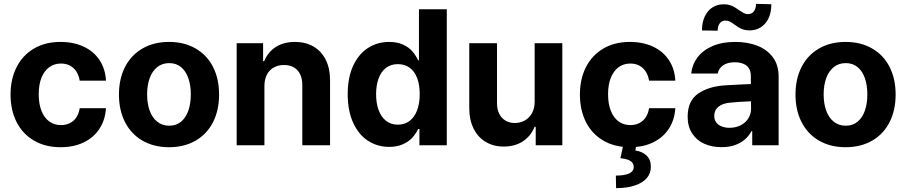

<svg xmlns="http://www.w3.org/2000/svg" viewBox="-20 -755 4710 998"><path d="M34.8 -263.2Q34.8 -344.4 66.5 -406.4Q98.1 -468.3 156.7 -502.7Q215.4 -537.1 294.4 -537.1Q362.6 -537.1 415.2 -512.5Q467.8 -487.8 497.8 -442Q527.8 -396.2 530.8 -335.8H394.3Q390.1 -362.3 377.3 -382.5Q364.6 -402.7 344.2 -413.7Q323.9 -424.7 296.9 -424.7Q262.2 -424.7 236.2 -405.9Q210.2 -387 195.7 -351.4Q181.3 -315.8 181.3 -265.6Q181.3 -215 195.5 -179Q209.8 -143 235.8 -123.9Q261.8 -104.8 296.9 -104.8Q322.6 -104.8 343.2 -115Q363.9 -125.2 377 -145.1Q390.2 -165 394.3 -192.7H530.8Q527.2 -132.7 497.7 -86.8Q468.1 -40.9 416.3 -15.4Q364.5 10.2 295.2 10.2Q215.4 10.2 156.3 -24.4Q97.3 -59 66 -121Q34.8 -183 34.8 -263.2Z M598.3 -263.2Q598.3 -345.3 629.9 -407Q661.6 -468.8 720.6 -502.9Q779.7 -537.1 858.7 -537.1Q937.7 -537.1 996.8 -502.9Q1056 -468.8 1087.4 -407Q1118.8 -345.3 1118.8 -263.2Q1118.8 -182.2 1087.4 -120.2Q1056 -58.2 996.8 -24Q937.7 10.2 858.7 10.2Q779.7 10.2 720.6 -24Q661.6 -58.2 629.9 -120.2Q598.3 -182.2 598.3 -263.2ZM971.8 -264.4Q971.8 -311.3 959.2 -348.1Q946.5 -385 921.3 -406Q896.1 -427 859.8 -427Q823 -427 797 -406Q771 -385 757.9 -348.4Q744.7 -311.9 744.7 -264.4Q744.7 -216.9 757.9 -180.2Q771 -143.6 797 -122.6Q823 -101.6 859.8 -101.6Q896.1 -101.6 921.3 -122.6Q946.5 -143.6 959.2 -180.5Q971.8 -217.4 971.8 -264.4Z M1354.4 0H1210.2V-530.3H1347.6V-437.3H1353.4Q1372.2 -484.2 1413.3 -510.6Q1454.5 -537.1 1513.1 -537.1Q1568.3 -537.1 1609.4 -513.2Q1650.6 -489.3 1673.1 -444.4Q1695.6 -399.5 1695.6 -338V0H1551.4V-312.8Q1551.4 -345.5 1540.3 -368.8Q1529.2 -392 1507.8 -404.6Q1486.5 -417.1 1456.2 -417.1Q1425.9 -417.1 1402.9 -404.1Q1379.8 -391.1 1367.1 -366.4Q1354.4 -341.7 1354.4 -307.3Z M1787.4 -264.8Q1787.4 -352.8 1816.2 -414.2Q1845.1 -475.7 1893.8 -506.4Q1942.6 -537.1 2002.9 -537.1Q2044.8 -537.1 2075.1 -523.1Q2105.3 -509 2123 -488.7Q2140.6 -468.4 2153.5 -441.3H2157.7V-707H2302.4V0H2160.1V-84.4H2153.5Q2140.2 -57.9 2122.3 -38.4Q2104.3 -18.8 2074.1 -5.2Q2043.9 8.5 2003.1 8.5Q1942.1 8.5 1893 -23.2Q1844 -55 1815.7 -116.9Q1787.4 -178.9 1787.4 -264.8ZM2161.7 -265.6Q2161.7 -313.6 2148.5 -348.7Q2135.3 -383.8 2109.7 -402.7Q2084.1 -421.6 2048 -421.6Q2011.8 -421.6 1986.5 -402.3Q1961.2 -382.9 1948 -347.6Q1934.9 -312.3 1934.9 -265.6Q1934.9 -218.5 1948 -182.8Q1961.2 -147 1986.5 -127Q2011.8 -107 2048 -107Q2083.7 -107 2109.3 -126.6Q2134.9 -146.2 2148.3 -182.2Q2161.7 -218.2 2161.7 -265.6Z M2759.1 -530.3H2902.9V0H2764.6V-95.9H2758.8Q2739.9 -48.5 2698.5 -20.8Q2657 6.8 2598.2 6.8Q2545.3 6.8 2504.7 -17.3Q2464.2 -41.4 2441.7 -86.6Q2419.2 -131.8 2419.2 -192.8V-530.3H2563.4V-218Q2563.4 -187 2574.8 -163.9Q2586.1 -140.8 2607.2 -128.3Q2628.3 -115.7 2656 -115.7Q2683.8 -115.7 2707.3 -128.5Q2730.8 -141.3 2745 -166.5Q2759.1 -191.8 2759.1 -226.1Z M2994.3 -263.2Q2994.3 -344.4 3025.9 -406.4Q3057.6 -468.3 3116.2 -502.7Q3174.8 -537.1 3253.9 -537.1Q3322.1 -537.1 3374.7 -512.5Q3427.3 -487.8 3457.3 -442Q3487.3 -396.2 3490.2 -335.8H3353.7Q3349.5 -362.3 3336.8 -382.5Q3324.1 -402.7 3303.7 -413.7Q3283.4 -424.7 3256.4 -424.7Q3221.7 -424.7 3195.7 -405.9Q3169.7 -387 3155.2 -351.4Q3140.7 -315.8 3140.7 -265.6Q3140.7 -215 3155 -179Q3169.3 -143 3195.3 -123.9Q3221.2 -104.8 3256.4 -104.8Q3282.1 -104.8 3302.7 -115Q3323.3 -125.2 3336.5 -145.1Q3349.7 -165 3353.7 -192.7H3490.2Q3486.7 -132.7 3457.2 -86.8Q3427.6 -40.9 3375.8 -15.4Q3323.9 10.2 3254.7 10.2Q3174.8 10.2 3115.8 -24.4Q3056.7 -59 3025.5 -121Q2994.3 -183 2994.3 -263.2ZM3287.5 -2.9 3282.6 27.2Q3319.3 32.6 3341.2 54Q3363.1 75.4 3363.1 110.9Q3363.7 145 3342.4 170.2Q3321.1 195.3 3280.1 209.1Q3239.2 222.9 3182.4 222.9L3181.1 157.7Q3225.1 157.7 3249.3 147Q3273.4 136.3 3274 114.9Q3274.5 100.4 3267.2 91Q3259.9 81.7 3244.8 75.7Q3229.7 69.7 3204.7 67.2L3220.1 -2.9Z M3821.9 -225.3 3775 -221.4Q3736.5 -218 3714.5 -200.2Q3692.6 -182.4 3692.6 -152.6Q3692.6 -133 3702.6 -119.1Q3712.6 -105.2 3730.8 -98Q3749 -90.7 3771.9 -90.7Q3804.5 -90.7 3830 -103.8Q3855.4 -116.9 3869.7 -139.5Q3883.9 -162.1 3883.9 -189.6L3882.8 -360.7Q3882.8 -383.3 3873.2 -399.2Q3863.7 -415.1 3844.5 -423.2Q3825.4 -431.3 3798.7 -431.3Q3762.4 -431.3 3739.4 -415.9Q3716.4 -400.5 3710.5 -372.7H3572.8Q3577.6 -419.5 3605.7 -456.9Q3633.8 -494.3 3683.8 -515.7Q3733.9 -537.1 3802 -537.1Q3863.9 -537.1 3914.5 -518.2Q3965.1 -499.3 3996.1 -458.9Q4027.2 -418.5 4027.2 -357.3V0H3890V-73.4H3886.1Q3873 -48.4 3851.6 -30Q3830.2 -11.5 3800 -0.8Q3769.8 9.9 3730.7 9.9Q3679.3 9.9 3639.7 -8.2Q3600.1 -26.4 3577.3 -62.1Q3554.4 -97.8 3554.4 -148.2Q3554.4 -231.2 3609.1 -268.7Q3663.9 -306.3 3751.4 -311.6Q3766.2 -313.1 3841.9 -316.4L3889.8 -318.3L3890.8 -229Q3870.9 -228.4 3821.9 -225.3ZM3740.9 -732.7Q3758.1 -733.3 3772.1 -728.9Q3786 -724.6 3796.8 -718.4Q3807.5 -712.2 3820.6 -702.5Q3835.4 -692.7 3845.9 -687.1Q3856.3 -681.6 3868 -681.6Q3888.5 -682.1 3899 -696.4Q3909.4 -710.7 3909.9 -735L3989.4 -732.9Q3989.4 -690.5 3974.7 -659.8Q3959.9 -629.1 3934.4 -613Q3908.8 -597 3876.9 -597Q3859.1 -597 3844.9 -601.3Q3830.8 -605.5 3820.6 -611.8Q3810.4 -618 3797.1 -627.6Q3783 -638.4 3773 -643.3Q3763 -648.1 3750.2 -648.1Q3732.4 -648.1 3721.3 -633.8Q3710.3 -619.5 3710.3 -595.4L3628.8 -596.7Q3628.8 -639.6 3643.8 -670.4Q3658.8 -701.3 3684.1 -717Q3709.4 -732.7 3740.9 -732.7Z M4114.9 -263.2Q4114.9 -345.3 4146.5 -407Q4178.2 -468.8 4237.2 -502.9Q4296.3 -537.1 4375.3 -537.1Q4454.3 -537.1 4513.5 -502.9Q4572.6 -468.8 4604 -407Q4635.4 -345.3 4635.4 -263.2Q4635.4 -182.2 4604 -120.2Q4572.6 -58.2 4513.5 -24Q4454.3 10.2 4375.3 10.2Q4296.3 10.2 4237.2 -24Q4178.2 -58.2 4146.5 -120.2Q4114.9 -182.2 4114.9 -263.2ZM4488.4 -264.4Q4488.4 -311.3 4475.8 -348.1Q4463.1 -385 4437.9 -406Q4412.7 -427 4376.4 -427Q4339.6 -427 4313.6 -406Q4287.6 -385 4274.5 -348.4Q4261.3 -311.9 4261.3 -264.4Q4261.3 -216.9 4274.5 -180.2Q4287.6 -143.6 4313.6 -122.6Q4339.6 -101.6 4376.4 -101.6Q4412.7 -101.6 4437.9 -122.6Q4463.1 -143.6 4475.8 -180.5Q4488.4 -217.4 4488.4 -264.4Z"/></svg>

Font: Pretendard Std Variable
Style: Regular
Weight: 400
Designer: Base glyphs from Inter by Rasmus Andersson; Hangeul glyphs from Noto Sans CJK(Source Han Sans) by Jang Soo-young and Kan
Foundry: Kil Hyung-jin
Version: Version 1.309;Glyphs 3.2 (3225)